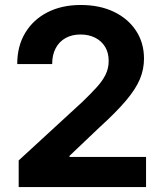

<svg xmlns="http://www.w3.org/2000/svg" viewBox="-20 -758 663 778"><path d="M55.7 0V-107.9L315.4 -346.7Q348.1 -378.4 371.6 -404.1Q395 -429.7 407.7 -455.3Q420.4 -481 420.4 -511.2Q420.4 -544.4 405.8 -568.4Q391.1 -592.3 365.5 -605.2Q339.8 -618.2 306.2 -618.2Q271.5 -618.2 245.6 -603.8Q219.7 -589.4 205.6 -562.5Q191.4 -535.6 191.4 -498.5H49.8Q49.8 -571.3 82.3 -625Q114.7 -678.7 172.6 -708.3Q230.5 -737.8 307.1 -737.8Q383.8 -737.8 441.4 -710.2Q499 -682.6 531.2 -633.5Q563.5 -584.5 563.5 -520.5Q563.5 -477.5 546.9 -437.5Q530.3 -397.5 490.7 -350.6Q451.2 -303.7 381.8 -240.7L261.7 -126.5V-122.1H571.8V0Z"/></svg>

Font: Inter 18pt
Style: Bold
Weight: 700
Designer: Rasmus Andersson
Foundry: rsms
Version: Version 4.001;git-66647c0bb